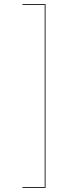

<svg xmlns="http://www.w3.org/2000/svg" viewBox="-20 -811 350 932"><path d="M201 101H89V97H197V-787H89V-791H201Z"/></svg>

Font: FiraGO Four
Style: Regular
Weight: 100
Designer: bBox Type
Foundry: bBox Type GmbH
Version: Version 1.001